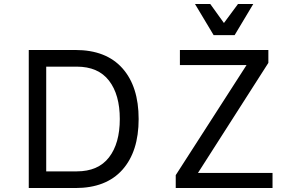

<svg xmlns="http://www.w3.org/2000/svg" viewBox="-20 -948 1480 968"><path d="M679 -348Q679 -184 597 -92Q515 0 360 0H125V-696H360Q515 -696 597 -604Q679 -512 679 -348ZM584 -348Q584 -471 529.5 -541.5Q475 -612 367 -612H213V-84H367Q475 -84 529.5 -154.5Q584 -225 584 -348ZM1354 -76V0H866V-65L1223 -620H887V-696H1333V-631L978 -76ZM1040 -928 1109 -832 1180 -928H1257L1163 -771H1057L963 -928Z"/></svg>

Font: Amiko
Style: Regular
Weight: 400
Designer: Pablo Impallari, Rodrigo Fuenzalida, Andres Torresi
Foundry: Impallari Type
Version: Version 1.001; ttfautohint (v1.3)